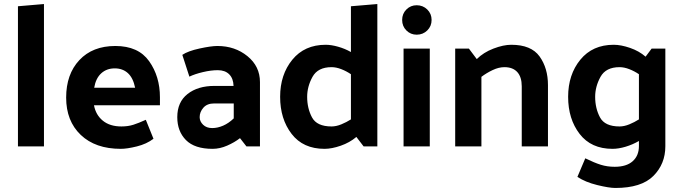

<svg xmlns="http://www.w3.org/2000/svg" viewBox="-20 -726 3387 952"><path d="M198 -706V0H69V-695Z M579 12Q453 12 380.5 -57Q308 -126 308 -242Q308 -358 373.5 -428Q439 -498 552 -498Q666 -498 719.5 -422.5Q773 -347 773 -244V-204H446Q455 -156 490 -127.5Q525 -99 582 -99Q615 -99 641.5 -107.5Q668 -116 703 -132L741 -38Q707 -12 658.5 0Q610 12 579 12ZM650 -291Q640 -340 614 -363.5Q588 -387 549 -387Q509 -387 482 -362.5Q455 -338 447 -291Z M970 -145Q970 -124 987 -107.5Q1004 -91 1032 -91Q1059 -91 1086.5 -103Q1114 -115 1139 -139V-213H1041Q1007 -213 988.5 -192Q970 -171 970 -145ZM1034 12Q945 12 902 -31.5Q859 -75 859 -145Q859 -220 910 -260Q961 -300 1043 -300H1138Q1137 -337 1116.5 -357.5Q1096 -378 1060 -378Q1026 -378 986 -368.5Q946 -359 919 -346L884 -454Q912 -473 969.5 -485.5Q1027 -498 1058 -498Q1145 -498 1207 -447.5Q1269 -397 1269 -319V0H1202L1170 -41Q1143 -20 1106.5 -4Q1070 12 1034 12Z M1624 -393Q1556 -393 1529.5 -345Q1503 -297 1503 -246Q1503 -189 1527 -144Q1551 -99 1624 -99Q1647 -99 1672.5 -109.5Q1698 -120 1720 -134V-358Q1698 -373 1672.5 -383Q1647 -393 1624 -393ZM1851 -706V0H1783L1747 -47Q1714 -19 1669.5 -3.5Q1625 12 1589 12Q1483 12 1426 -62Q1369 -136 1369 -246Q1369 -356 1429.5 -430Q1490 -504 1595 -504Q1622 -504 1656 -494.5Q1690 -485 1720 -468V-695Z M2046 -700Q2077 -700 2098.5 -679Q2120 -658 2120 -627Q2120 -596 2098.5 -575Q2077 -554 2046 -554Q2016 -554 1995 -575Q1974 -596 1974 -627Q1974 -658 1995 -679Q2016 -700 2046 -700ZM2111 -485V0H1981V-485Z M2344 -433Q2377 -466 2426.5 -485Q2476 -504 2515 -504Q2614 -504 2655.5 -446Q2697 -388 2697 -304V0H2567V-298Q2567 -344 2545 -368.5Q2523 -393 2481 -393Q2453 -393 2422.5 -378.5Q2392 -364 2367 -345V0H2237V-485H2305Z M3052 -393Q2984 -393 2957.5 -345Q2931 -297 2931 -246Q2931 -189 2955 -144Q2979 -99 3052 -99Q3075 -99 3100.5 -109.5Q3126 -120 3148 -134V-358Q3126 -373 3100.5 -383Q3075 -393 3052 -393ZM3279 -485V-1Q3279 87 3219.5 146.5Q3160 206 3031 206Q3000 206 2941 191.5Q2882 177 2843 151L2882 59Q2927 81 2959 91Q2991 101 3028 101Q3086 101 3117 73.5Q3148 46 3148 -2V-27Q3117 -9 3082 1.5Q3047 12 3017 12Q2911 12 2854 -62Q2797 -136 2797 -246Q2797 -356 2857.5 -430Q2918 -504 3023 -504Q3059 -504 3104 -488.5Q3149 -473 3181 -445L3211 -485Z"/></svg>

Font: Palanquin Dark
Style: Regular
Weight: 400
Designer: Pria Ravichandran
Version: Version 1.001